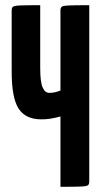

<svg xmlns="http://www.w3.org/2000/svg" viewBox="-20 -720 395 740"><path d="M213 0V-271Q190 -265 174 -262.5Q158 -260 139 -260Q79 -260 52 -301Q25 -342 25 -444V-680Q25 -690 30 -694Q35 -698 58 -699Q81 -700 135 -700V-458Q135 -403 144.5 -382.5Q154 -362 170 -362Q181 -362 192 -364.5Q203 -367 213 -371V-680Q213 -690 218 -694Q223 -698 246.5 -699Q270 -700 324 -700V-20Q324 -10 319 -6Q314 -2 291 -1Q268 0 213 0Z"/></svg>

Font: Yanone Kaffeesatz ExtraLight
Style: Regular
Weight: 200
Designer: Yanone (Cyrillic: Daniel Pouzeot, Huerta Tipografica, and Cyreal)
Foundry: Yanone
Version: Version 2.003